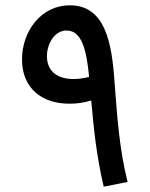

<svg xmlns="http://www.w3.org/2000/svg" viewBox="-20 -699 564 724"><path d="M371 5 461 -13C431 -135 423 -243 412 -388C402 -538 377 -679 243 -679C135 -679 63 -581 63 -475C63 -367 137 -307 244 -308C271 -308 297 -312 324 -320C333 -221 342 -120 371 5ZM157 -487C157 -533 185 -584 231 -584C287 -584 306 -515 316 -409C296 -404 277 -401 258 -401C194 -401 157 -432 157 -487Z"/></svg>

Font: Noto Sans Arabic SemCond Med
Style: Regular
Weight: 500
Width: 4
Designer: Monotype Design Team, Nadine Chahine, Nizar Qandah and Khaled Hosny
Foundry: Monotype Imaging Inc.
Version: Version 2.012